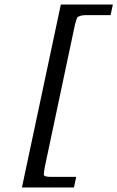

<svg xmlns="http://www.w3.org/2000/svg" viewBox="-20 -684 519 849"><path d="M77 145 249 -664H479L469 -617H356Q345 -617 336 -614Q327 -611 323 -609Q317 -598 311 -573L178 55Q174 78 174 86Q174 89 174 90Q177 98 204 98H317L307 145Z"/></svg>

Font: New Athena Unicode
Style: Bold Italic
Weight: 700
Designer: J. Rusten 1997; rev. by R. Hancock 2001, 2002, rev. by D. Mastronarde 2002-2021
Foundry: Society for Classical Studies (formerly American Philological Association)
Version: Version 5.008